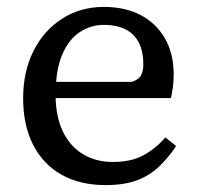

<svg xmlns="http://www.w3.org/2000/svg" viewBox="-20 -524 573 556"><path d="M286 12Q211 12 157.5 -18.5Q104 -49 75.5 -105.5Q47 -162 47 -239Q47 -317 77 -376.5Q107 -436 160 -470Q213 -504 281 -504Q342 -504 387 -480.5Q432 -457 457.5 -413Q483 -369 483 -308Q483 -289 480.5 -270.5Q478 -252 475 -240H100V-287H362Q383 -294 389 -307Q395 -320 395 -337Q395 -376 381.5 -401.5Q368 -427 342.5 -439.5Q317 -452 281 -452Q243 -452 211 -431Q179 -410 160 -365.5Q141 -321 141 -249Q141 -188 161.5 -144.5Q182 -101 219.5 -78Q257 -55 307 -55Q360 -55 395.5 -74.5Q431 -94 459 -126L490 -101Q468 -68 441 -42Q414 -16 377 -2Q340 12 286 12Z"/></svg>

Font: Source Serif 4
Style: Regular
Weight: 400
Designer: Frank Grießhammer
Foundry: Adobe Systems Incorporated
Version: Version 4.004;hotconv 1.0.116;makeotfexe 2.5.65601